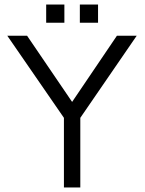

<svg xmlns="http://www.w3.org/2000/svg" viewBox="-20 -824 638 844"><path d="M183 -724H263V-804H183V-724ZM331 -724H411V-804H331V-724ZM494 -667 297 -376 99 -667H12L261 -306V0H333V-306L581 -667H494Z"/></svg>

Font: Maven Pro
Style: Regular
Weight: 400
Designer: Joe Prince
Foundry: Joe Prince
Version: Version 1.003